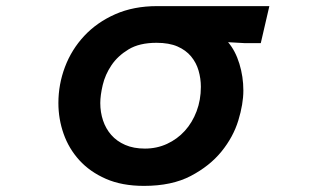

<svg xmlns="http://www.w3.org/2000/svg" viewBox="-20 -538 1040 628"><path d="M451 70Q379 70 326.5 47Q274 24 239.5 -14Q205 -52 188 -100.5Q171 -149 171 -201Q171 -262 192.5 -319Q214 -376 255.5 -420.5Q297 -465 357 -491.5Q417 -518 494 -518H861L833 -397H779L726 -400Q750 -372 763 -329.5Q776 -287 776 -242Q776 -198 759.5 -144Q743 -90 704.5 -42.5Q666 5 604 37.5Q542 70 451 70ZM454 -52Q493 -52 526.5 -67.5Q560 -83 584.5 -110Q609 -137 623 -174Q637 -211 637 -254Q637 -281 629.5 -307Q622 -333 605 -353.5Q588 -374 560.5 -386Q533 -398 492 -398Q436 -398 400.5 -376.5Q365 -355 344.5 -324.5Q324 -294 316 -260Q308 -226 308 -201Q308 -171 317 -144Q326 -117 344 -96.5Q362 -76 389.5 -64Q417 -52 454 -52Z"/></svg>

Font: LINE Seed JP_TTF Bold
Style: Regular
Weight: 700
Designer: LINE & Fontrix & Fontworks
Version: Version 1.009